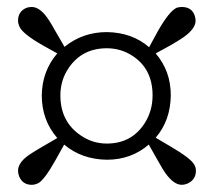

<svg xmlns="http://www.w3.org/2000/svg" viewBox="-20 -635 605 545"><path d="M283.2 -227.5Q353.5 -227.5 390.6 -285.2Q413.1 -320.3 413.1 -364.3Q413.1 -440.4 354.5 -477.5Q322.3 -498 283.2 -498Q213.9 -498 175.8 -443.4Q151.4 -408.2 151.4 -364.3Q151.4 -289.1 210 -250Q243.2 -227.5 283.2 -227.5ZM421.9 -244.1 464.8 -218.8Q521.5 -185.5 531.2 -168Q536.1 -160.2 536.1 -150.4Q536.1 -124 510.7 -113.3Q502.9 -110.4 496.1 -110.4Q469.7 -110.4 442.4 -154.3Q436.5 -165 427.7 -179.7L402.3 -224.6Q352.5 -181.6 283.2 -181.6Q211.9 -182.6 162.1 -224.6L137.7 -180.7Q106.4 -125 88.9 -115.2Q79.1 -110.4 70.3 -110.4Q43.9 -110.4 34.2 -134.8Q31.2 -142.6 31.2 -150.4Q31.2 -175.8 68.4 -199.2Q80.1 -207 100.6 -218.8L142.6 -243.2Q98.6 -293.9 98.6 -364.3Q99.6 -433.6 142.6 -483.4L100.6 -506.8Q43.9 -539.1 35.2 -559.6Q31.2 -568.4 31.2 -576.2Q31.2 -603.5 56.6 -613.3Q63.5 -615.2 70.3 -615.2Q95.7 -615.2 121.1 -574.2Q127.9 -563.5 137.7 -545.9L163.1 -502Q214.8 -543.9 283.2 -543.9Q354.5 -543 403.3 -501L427.7 -545.9Q460.9 -604.5 482.4 -613.3Q490.2 -615.2 496.1 -615.2Q525.4 -615.2 533.2 -588.9Q535.2 -582 535.2 -576.2Q535.2 -550.8 492.2 -523.4Q481.4 -516.6 464.8 -506.8L421.9 -483.4Q464.8 -433.6 464.8 -364.3Q463.9 -293 421.9 -244.1Z"/></svg>

Font: GenYoMin JP SemiBold
Style: Regular
Weight: 600
Version: Version 1.001;PS 1;hotconv 16.6.51;makeotf.lib2.5.65220 DEVE